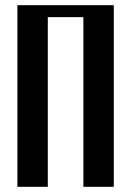

<svg xmlns="http://www.w3.org/2000/svg" viewBox="-20 -719 504 739"><path d="M47 -699H418V0H301V-653H164V0H47Z"/></svg>

Font: Moniqa ExtBd Paragraph
Style: Regular
Weight: 800
Designer: Rajesh Rajput
Foundry: Rajesh Rajput
Version: Version 1.000